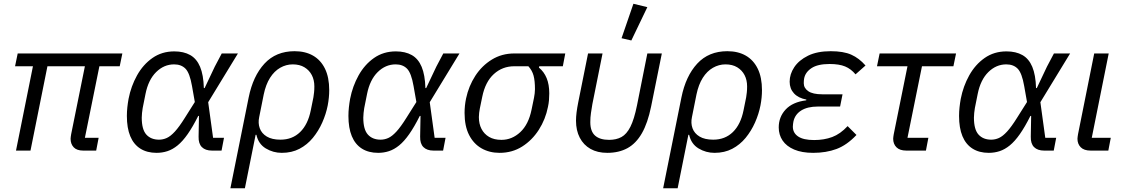

<svg xmlns="http://www.w3.org/2000/svg" viewBox="-20 -800 5972 1020"><path d="M491 0H422Q388 0 371.5 -17.5Q355 -35 355 -63Q355 -68 356 -74Q357 -80 358 -87L431 -448H232L142 0H65L155 -448H60L74 -516H630L616 -448H508L431 -68H504Z M1170 -68 1157 0H1106Q1071 0 1052.5 -18.5Q1034 -37 1035 -74L1037 -184H1033Q1004 -126 977 -87.5Q950 -49 923.5 -27.5Q897 -6 869.5 3Q842 12 812 12Q761 12 725.5 -10.5Q690 -33 672 -76.5Q654 -120 654 -184Q654 -207 656.5 -230Q659 -253 663 -275Q676 -342 708 -399.5Q740 -457 790 -492Q840 -527 906 -527Q956 -527 990.5 -507.5Q1025 -488 1043 -445Q1061 -402 1063 -332H1067L1121 -446L1158 -516H1244L1086 -257L1112 -68ZM825 -58Q846 -58 866 -67Q886 -76 909 -101Q932 -126 962 -174L1015 -258L1000 -343Q988 -412 965.5 -435Q943 -458 905 -458Q851 -458 809.5 -417Q768 -376 753 -301L738 -226Q736 -213 734.5 -200Q733 -187 733 -175Q733 -112 757.5 -85Q782 -58 825 -58Z M1204 200 1301 -282Q1324 -396 1385 -462Q1446 -528 1545 -528Q1602 -528 1643 -504.5Q1684 -481 1706.5 -435Q1729 -389 1729 -321Q1729 -302 1727 -281.5Q1725 -261 1721 -240Q1712 -194 1692 -149Q1672 -104 1642 -67.5Q1612 -31 1571 -9.5Q1530 12 1477 12Q1431 12 1392 -11.5Q1353 -35 1342 -84H1338L1281 200ZM1470 -58Q1533 -58 1574.5 -98.5Q1616 -139 1631 -214L1645 -283Q1647 -296 1648.5 -309.5Q1650 -323 1650 -341Q1650 -375 1636.5 -401Q1623 -427 1597.5 -442.5Q1572 -458 1535 -458Q1500 -458 1468.5 -440Q1437 -422 1414.5 -386.5Q1392 -351 1381 -298L1357 -178Q1350 -146 1360 -118.5Q1370 -91 1397.5 -74.5Q1425 -58 1470 -58Z M2347 -68 2334 0H2283Q2248 0 2229.5 -18.5Q2211 -37 2212 -74L2214 -184H2210Q2181 -126 2154 -87.5Q2127 -49 2100.5 -27.5Q2074 -6 2046.5 3Q2019 12 1989 12Q1938 12 1902.5 -10.5Q1867 -33 1849 -76.5Q1831 -120 1831 -184Q1831 -207 1833.5 -230Q1836 -253 1840 -275Q1853 -342 1885 -399.5Q1917 -457 1967 -492Q2017 -527 2083 -527Q2133 -527 2167.5 -507.5Q2202 -488 2220 -445Q2238 -402 2240 -332H2244L2298 -446L2335 -516H2421L2263 -257L2289 -68ZM2002 -58Q2023 -58 2043 -67Q2063 -76 2086 -101Q2109 -126 2139 -174L2192 -258L2177 -343Q2165 -412 2142.5 -435Q2120 -458 2082 -458Q2028 -458 1986.5 -417Q1945 -376 1930 -301L1915 -226Q1913 -213 1911.5 -200Q1910 -187 1910 -175Q1910 -112 1934.5 -85Q1959 -58 2002 -58Z M2970 -448H2845L2843 -441Q2870 -419 2884 -385Q2898 -351 2898 -304Q2898 -286 2896.5 -268Q2895 -250 2891 -232Q2878 -166 2842.5 -110.5Q2807 -55 2754 -21.5Q2701 12 2634 12Q2580 12 2538 -12Q2496 -36 2472 -83Q2448 -130 2448 -200Q2448 -220 2450 -239Q2452 -258 2456 -277Q2470 -343 2505 -397Q2540 -451 2593 -483.5Q2646 -516 2712 -516H2983ZM2787 -448H2712Q2649 -448 2603.5 -406.5Q2558 -365 2542 -286L2529 -223Q2527 -212 2525.5 -200.5Q2524 -189 2524 -178Q2524 -142 2538 -115Q2552 -88 2578.5 -72.5Q2605 -57 2644 -57Q2700 -57 2744 -98Q2788 -139 2804 -218L2817 -281Q2819 -292 2820.5 -303.5Q2822 -315 2822 -326Q2822 -371 2814.5 -398.5Q2807 -426 2787 -448Z M3181 -516 3127 -247Q3123 -223 3119.5 -200Q3116 -177 3116 -151Q3116 -102 3141.5 -79.5Q3167 -57 3216 -57Q3254 -57 3281.5 -72Q3309 -87 3329 -126.5Q3349 -166 3364 -240L3419 -516H3496L3439 -234Q3421 -146 3390 -92Q3359 -38 3313.5 -13Q3268 12 3206 12Q3154 12 3117 -9Q3080 -30 3060 -68.5Q3040 -107 3040 -159Q3040 -179 3043 -203Q3046 -227 3052 -257L3104 -516ZM3419 -762 3334 -585 3282 -597 3345 -780Z M3503 200 3600 -282Q3623 -396 3684 -462Q3745 -528 3844 -528Q3901 -528 3942 -504.5Q3983 -481 4005.5 -435Q4028 -389 4028 -321Q4028 -302 4026 -281.5Q4024 -261 4020 -240Q4011 -194 3991 -149Q3971 -104 3941 -67.5Q3911 -31 3870 -9.5Q3829 12 3776 12Q3730 12 3691 -11.5Q3652 -35 3641 -84H3637L3580 200ZM3769 -58Q3832 -58 3873.5 -98.5Q3915 -139 3930 -214L3944 -283Q3946 -296 3947.5 -309.5Q3949 -323 3949 -341Q3949 -375 3935.5 -401Q3922 -427 3896.5 -442.5Q3871 -458 3834 -458Q3799 -458 3767.5 -440Q3736 -422 3713.5 -386.5Q3691 -351 3680 -298L3656 -178Q3649 -146 3659 -118.5Q3669 -91 3696.5 -74.5Q3724 -58 3769 -58Z M4483 -130 4530 -83Q4479 -29 4424 -8.5Q4369 12 4300 12Q4240 12 4199 -5.5Q4158 -23 4137.5 -53.5Q4117 -84 4117 -123Q4117 -179 4154 -218.5Q4191 -258 4263 -267L4264 -271Q4221 -279 4198 -304Q4175 -329 4175 -366Q4175 -406 4199.5 -443Q4224 -480 4272.5 -504Q4321 -528 4393 -528Q4461 -528 4502.5 -509.5Q4544 -491 4578 -452L4525 -405Q4501 -434 4469.5 -447Q4438 -460 4387 -460Q4324 -460 4291 -438Q4258 -416 4252 -383Q4251 -378 4250.5 -372Q4250 -366 4250 -358Q4250 -332 4274 -315.5Q4298 -299 4348 -299H4456L4443 -234H4325Q4270 -234 4236.5 -213Q4203 -192 4195 -154Q4194 -147 4193 -141Q4192 -135 4192 -127Q4192 -94 4220 -75Q4248 -56 4305 -56Q4358 -56 4401 -72Q4444 -88 4483 -130Z M4899 0H4795Q4760 0 4742.5 -17.5Q4725 -35 4725 -63Q4725 -68 4726 -74Q4727 -80 4728 -87L4801 -448H4639L4653 -516H5059L5045 -448H4878L4801 -68H4912Z M5591 -68 5578 0H5527Q5492 0 5473.5 -18.5Q5455 -37 5456 -74L5458 -184H5454Q5425 -126 5398 -87.5Q5371 -49 5344.5 -27.5Q5318 -6 5290.5 3Q5263 12 5233 12Q5182 12 5146.5 -10.5Q5111 -33 5093 -76.5Q5075 -120 5075 -184Q5075 -207 5077.5 -230Q5080 -253 5084 -275Q5097 -342 5129 -399.5Q5161 -457 5211 -492Q5261 -527 5327 -527Q5377 -527 5411.5 -507.5Q5446 -488 5464 -445Q5482 -402 5484 -332H5488L5542 -446L5579 -516H5665L5507 -257L5533 -68ZM5246 -58Q5267 -58 5287 -67Q5307 -76 5330 -101Q5353 -126 5383 -174L5436 -258L5421 -343Q5409 -412 5386.5 -435Q5364 -458 5326 -458Q5272 -458 5230.5 -417Q5189 -376 5174 -301L5159 -226Q5157 -213 5155.5 -200Q5154 -187 5154 -175Q5154 -112 5178.5 -85Q5203 -58 5246 -58Z M5881 -68 5868 0H5774Q5739 0 5721.5 -17.5Q5704 -35 5704 -63Q5704 -68 5705 -74Q5706 -80 5707 -87L5793 -516H5870L5780 -68Z"/></svg>

Font: IBM Plex Sans
Style: Italic
Weight: 400
Italic angle: -11.31°
Designer: Mike Abbink, Paul van der Laan, Pieter van Rosmalen
Foundry: Bold Monday
Version: Version 3.201